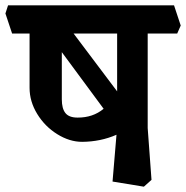

<svg xmlns="http://www.w3.org/2000/svg" viewBox="-50 -661 693 715"><path d="M500 -184.1 514.2 8.8 485.8 34.2 369.1 15.1 383.8 -159.2Q324.7 -133.3 255.9 -132.8Q209 -132.8 163.1 -161.4Q117.2 -189.9 88.6 -236.6Q60.1 -283.2 60.1 -334V-536.1H-4.9L-29.8 -610.8L-20 -641.1H598.1L623 -565.9L609.9 -536.1H500ZM224.1 -536.1 386.2 -320.8V-536.1ZM335.9 -255.9 180.2 -466.8V-291Q180.2 -256.8 193.6 -240Q207 -223.1 238.8 -223.1Q295.9 -222.7 335.9 -255.9Z"/></svg>

Font: Sura
Style: Bold
Weight: 700
Designer: Carolina Giovagnoli
Foundry: Huerta Tipografica
Version: Version 1.002;PS 001.002;hotconv 1.0.70;makeotf.lib2.5.58329